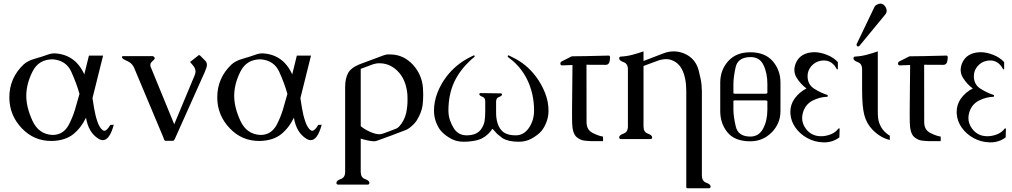

<svg xmlns="http://www.w3.org/2000/svg" viewBox="-20 -762 5546 1052"><path d="M278.3 -469.7Q392.1 -464.4 441.9 -354.5Q448.2 -380.4 454.6 -406Q460.9 -431.6 467.3 -457.5H544.9L486.8 -224.6Q488.8 -210.4 495.4 -170.2Q502 -129.9 513.9 -95.2Q525.9 -60.5 543.5 -48.3Q547.4 -45.4 551.3 -45.4Q565.9 -45.4 584.5 -77.6L603.5 -78.6Q580.6 5.9 543.5 5.9Q531.7 5.9 519.5 -2Q464.8 -35.2 451.2 -117.2Q423.8 -60.5 380.4 -25.9Q337.4 7.8 267.1 10.3H260.3Q166 10.3 100.1 -58.6Q31.2 -130.4 31.2 -228.5Q31.2 -335.4 110.4 -409.7Q132.3 -429.2 171.1 -440.2Q210 -451.2 237.8 -461.4Q259.3 -469.7 278.3 -469.7ZM415.5 -247.6Q399.4 -305.2 370.8 -368.4Q342.3 -431.6 268.6 -437Q191.4 -437 157.7 -369.1Q124 -301.3 124 -236.8Q124 -173.8 158 -100.1Q191.9 -26.4 267.6 -22.5Q328.1 -22.5 357.9 -80.1Q378.4 -120.1 391.1 -162.1Q403.8 -204.1 415.5 -247.6Z M806.6 -393.1 934.6 -81.1 1046.9 -350.1Q1051.3 -360.4 1051.3 -370.1Q1051.3 -387.2 1037.6 -403.3L1021.5 -422.4L1065.4 -457Q1068.4 -460 1070.8 -460Q1074.2 -460 1078.1 -456.1L1105.5 -428.2Q1113.8 -419.4 1113.8 -406.7Q1113.8 -399.4 1110.8 -390.6Q1103 -367.2 1087.9 -335.9L938 -1Q935.5 3.9 933.1 6.8Q930.7 9.3 927.7 9.3H886.7Q883.3 9.3 881.3 6.3Q879.9 4.9 877.7 -1.2Q875.5 -7.3 874.5 -10.3L714.8 -390.6Q706.5 -409.2 690.9 -419.9Q680.7 -426.3 670.7 -430.7Q660.6 -435.1 654.8 -439.5Q651.4 -441.4 648.9 -445.8Q648.4 -447.8 648.4 -449.2Q648.4 -450.7 648.9 -452.1Q650.4 -454.6 654.3 -454.6H814.5Q817.9 -454.6 822.3 -452.1Q826.2 -448.7 827.6 -445.8Q828.1 -444.3 828.1 -443.4Q828.1 -439 823.2 -434.6Q806.6 -419.4 805.2 -414.6Q803.7 -410.2 803.7 -405.3Q803.7 -399.4 806.6 -393.1Z M1417.5 -469.7Q1531.2 -464.4 1581.1 -354.5Q1587.4 -380.4 1593.8 -406Q1600.1 -431.6 1606.4 -457.5H1684.1L1626 -224.6Q1627.9 -210.4 1634.5 -170.2Q1641.1 -129.9 1653.1 -95.2Q1665 -60.5 1682.6 -48.3Q1686.5 -45.4 1690.4 -45.4Q1705.1 -45.4 1723.6 -77.6L1742.7 -78.6Q1719.7 5.9 1682.6 5.9Q1670.9 5.9 1658.7 -2Q1604 -35.2 1590.3 -117.2Q1563 -60.5 1519.5 -25.9Q1476.6 7.8 1406.2 10.3H1399.4Q1305.2 10.3 1239.3 -58.6Q1170.4 -130.4 1170.4 -228.5Q1170.4 -335.4 1249.5 -409.7Q1271.5 -429.2 1310.3 -440.2Q1349.1 -451.2 1377 -461.4Q1398.4 -469.7 1417.5 -469.7ZM1554.7 -247.6Q1538.6 -305.2 1510 -368.4Q1481.4 -431.6 1407.7 -437Q1330.6 -437 1296.9 -369.1Q1263.2 -301.3 1263.2 -236.8Q1263.2 -173.8 1297.1 -100.1Q1331.1 -26.4 1406.7 -22.5Q1467.3 -22.5 1497.1 -80.1Q1517.6 -120.1 1530.3 -162.1Q1543 -204.1 1554.7 -247.6Z M1956.5 180.2Q1956.5 210.4 1980.2 219Q2003.9 227.5 2003.9 239.7Q2003.9 249.5 1994.1 249.5H1833.5Q1823.2 249.5 1823.2 239.7Q1823.2 227.5 1847.2 219Q1871.1 210.4 1871.1 180.2V-285.6Q1871.1 -329.6 1886.2 -359.6Q1901.4 -389.6 1948.7 -409.2L1956.5 -412.1L2081.1 -458.5Q2095.7 -463.9 2106 -463.9Q2118.2 -463.9 2125.5 -463.4Q2191.9 -460.9 2241.7 -408.2Q2291.5 -354 2297.4 -280.8Q2298.8 -262.2 2298.8 -244.6Q2298.8 -208.5 2295.4 -184.6Q2289.6 -145.5 2264.6 -104Q2252 -83 2222.7 -60.5Q2211.9 -52.2 2198.7 -47.9Q2160.6 -33.2 2122.6 -19Q2084.5 -4.9 2046.4 8.8Q2036.6 12.2 2028.3 12.2Q2000 10.7 1956.5 -2.4ZM1956.5 -384.8V-70.8Q1976.6 -53.7 2005.9 -40.5Q2037.1 -26.4 2058.1 -26.4Q2068.4 -26.4 2079.1 -30.3Q2095.7 -36.1 2112.5 -42.5Q2129.4 -48.8 2147 -55.7Q2157.7 -59.1 2166 -67.9Q2195.3 -98.6 2205.6 -143.6Q2212.9 -178.2 2212.9 -212.4Q2212.9 -232.4 2212.4 -242.2Q2206.5 -310.5 2175.3 -353Q2143.1 -396.5 2095.7 -410.6Q2077.6 -415.5 2058.6 -415.5Q2052.7 -415.5 2046.9 -415Q2037.1 -413.6 2022 -409.2Q2012.2 -405.3 1991.9 -397.9Q1971.7 -390.6 1956.5 -384.8Z M2520.5 14.6Q2482.4 14.6 2452.9 -1.2Q2423.3 -17.1 2404.3 -36.1Q2385.3 -53.7 2371.6 -86.4Q2357.9 -119.1 2357.9 -155.3Q2357.9 -205.1 2376.5 -253.2Q2395 -301.3 2426.3 -342.3Q2478.5 -410.2 2554.7 -448.2Q2554.7 -448.2 2574.2 -458Q2575.7 -458.5 2577.1 -458.5Q2581.1 -458.5 2581.1 -451.7Q2580.1 -451.7 2565.4 -438.5Q2500 -379.9 2469.2 -313.5Q2437 -244.6 2437 -156.2Q2437 -127.4 2445.8 -102.5Q2454.6 -77.6 2466.3 -59.6Q2490.7 -20.5 2536.6 -20.5Q2592.3 -20.5 2616.2 -54.2Q2630.9 -75.7 2634.8 -96.9Q2638.7 -118.2 2638.7 -153.3V-207Q2638.7 -226.6 2622.6 -232.2Q2606.4 -237.8 2606.4 -245.6Q2606.4 -252 2613.3 -252L2723.6 -250.5Q2730.5 -250.5 2730.5 -244.1Q2730.5 -236.3 2714.4 -230.7Q2698.2 -225.1 2698.2 -205.6V-145Q2698.2 -84.5 2725.1 -50.8Q2749 -20.5 2806.2 -20.5Q2848.6 -20.5 2876.5 -59.1Q2906.2 -101.1 2906.2 -156.2Q2906.2 -250.5 2866.7 -329.6Q2833 -395.5 2777.3 -438.5Q2761.7 -449.7 2761.7 -451.7Q2761.7 -458.5 2765.6 -458.5Q2767.1 -458.5 2768.6 -458Q2778.3 -452.6 2788.1 -448.2Q2864.3 -412.1 2916.5 -342.3Q2947.3 -301.3 2966.3 -253.2Q2985.4 -205.1 2985.4 -155.3Q2985.4 -119.1 2971.4 -86.4Q2957.5 -53.7 2939 -36.1Q2919.4 -17.1 2889.9 -1.2Q2860.4 14.6 2822.8 14.6H2820.8Q2766.1 14.6 2733.4 -4.9Q2729 -7.8 2704.6 -27.8Q2701.7 -30.3 2691.2 -42.5Q2680.7 -54.7 2679.2 -54.7H2675.8Q2674.3 -49.8 2666.3 -40.5Q2658.2 -31.2 2654.3 -27.8Q2627 -1.5 2592.3 6.6Q2557.6 14.6 2520.5 14.6Z M3193.4 -407.2 3193.8 -92.8Q3193.8 -49.8 3228.3 -33Q3262.7 -16.1 3284.2 -13.7V11.2H3218.3Q3199.7 10.7 3179.4 8.1Q3159.2 5.4 3139.6 -10.7Q3115.7 -30.8 3114.7 -92.3Q3114.3 -118.7 3114.3 -142.1Q3114.3 -147.9 3114.7 -199.7L3116.7 -405.8Q3080.6 -404.8 3062.5 -403.8H3060.1Q3050.8 -403.8 3050.3 -413.1V-414.1Q3050.3 -421.9 3059.1 -426.3Q3067.9 -431.2 3098.6 -446.3Q3104.5 -449.2 3106.9 -450.7Q3112.8 -453.6 3116.7 -453.6L3194.8 -454.6L3315.4 -457.5H3315.9Q3322.8 -457.5 3322.8 -445.3Q3322.8 -439 3320.8 -428.7Q3316.9 -406.7 3299.3 -406.7Z M3505.9 -428.2 3517.1 -432.1 3615.2 -469.7Q3643.1 -480.5 3671.4 -480.5Q3703.1 -480.5 3733.4 -466.8Q3791.5 -439.9 3808.1 -376.5Q3813.5 -356 3819.3 -327.9Q3825.2 -299.8 3825.7 -263.2V200.2Q3825.7 230.5 3849.6 239Q3873.5 247.6 3873.5 259.8Q3873.5 269.5 3863.3 269.5H3748Q3740.2 269.5 3740.2 263.7V-263.2Q3740.2 -336.4 3716.3 -382.3Q3695.8 -421.9 3654.3 -434.6Q3643.1 -438 3629.4 -438Q3618.2 -438 3606 -435.5Q3592.8 -433.1 3580.8 -428.2Q3568.8 -423.3 3555.7 -418.9L3517.6 -404.8L3505.9 -400.4V-69.3Q3505.9 -38.6 3529.5 -30Q3553.2 -21.5 3553.2 -9.8Q3553.2 0 3543.5 0H3382.8Q3372.6 0 3372.6 -9.8Q3372.6 -21.5 3396.5 -30Q3420.4 -38.6 3420.4 -69.3V-382.3Q3420.4 -413.1 3396.5 -421.6Q3372.6 -430.2 3372.6 -441.9Q3372.6 -452.1 3382.8 -452.1Q3414.1 -453.6 3444.6 -461.7Q3475.1 -469.7 3505.9 -480.5Z M4184.6 -252V-301.3Q4184.6 -362.3 4163.1 -405.8Q4142.6 -449.2 4093.3 -449.2H4091.3Q4022.5 -448.2 4010.5 -393.3Q3998.5 -338.4 3998.5 -301.3V-251Q4001.5 -248.5 4006.8 -248.5H4174.3Q4181.2 -248.5 4184.6 -252ZM3998.5 -209.5V-161.6Q3998.5 -124 4011.5 -68.8Q4024.4 -13.7 4091.3 -13.7Q4137.7 -13.7 4161.1 -57.1Q4184.6 -100.6 4184.6 -161.6V-208.5Q4181.2 -211.9 4174.3 -211.9H4006.8Q4001.5 -211.9 3998.5 -209.5ZM4091.3 -475.6Q4171.4 -475.6 4213.9 -426.8Q4256.3 -377.9 4256.3 -309.6V-153.3Q4256.3 -85 4208 -36.4Q4159.7 12.2 4091.3 12.2Q4005.9 12.2 3966.1 -36.6Q3926.3 -85.4 3926.3 -153.3V-309.6Q3926.3 -377.9 3969.7 -426.8Q4013.2 -475.6 4091.3 -475.6Z M4580.6 -58.1 4579.1 -9.3Q4543 18.1 4495.6 18.1H4492.7Q4443.4 17.1 4401.9 -6.3Q4364.3 -26.9 4339.1 -61.8Q4314 -96.7 4311 -137.7Q4310.5 -143.1 4310.5 -148.4Q4310.5 -188.5 4333 -220.7Q4358.4 -256.8 4398.9 -277.3Q4366.7 -300.8 4344.7 -336.4Q4332.5 -356.4 4332.5 -378.9Q4332.5 -396 4339.8 -414.6Q4364.3 -474.1 4440.9 -476.1Q4474.6 -476.1 4511.2 -461.4Q4547.9 -446.8 4570.8 -421.9V-384.8Q4570.8 -381.8 4567.9 -381.8Q4564.9 -381.8 4564 -384.8Q4539.1 -430.7 4494.1 -430.7Q4484.9 -430.7 4475.1 -428.7Q4445.3 -422.9 4425 -399.2Q4404.8 -375.5 4404.8 -345.2Q4404.8 -298.8 4441.2 -275.9Q4477.5 -252.9 4515.1 -241.2L4514.6 -231.9Q4471.7 -231 4432.6 -210.9Q4393.6 -190.9 4379.9 -147Q4375 -130.9 4375 -115.2Q4375 -84 4395.5 -56.6Q4425.8 -15.6 4479 -15.6Q4505.4 -15.6 4531.7 -25.9Q4558.1 -36.1 4574.2 -58.1Z M4689 -510.7Q4687.5 -509.3 4686.5 -508.8Q4678.7 -504.9 4674.8 -511.7Q4672.9 -515.1 4673.3 -519.5L4769.5 -720.2Q4773.9 -731 4783.2 -735.8Q4794.9 -742.2 4804.2 -742.2Q4821.3 -742.2 4832.5 -722.7Q4838.4 -712.4 4838.4 -703.1Q4838.4 -691.9 4830.1 -682.1ZM4789.6 -150.4Q4789.6 -113.8 4795.4 -94.7Q4810.5 -44.9 4855.5 -18.6V4.9Q4802.7 -7.3 4759.3 -52.7Q4728.5 -85 4716.1 -130.4Q4703.6 -175.8 4703.6 -270V-382.3Q4703.6 -413.1 4679.9 -421.6Q4656.2 -430.2 4656.2 -441.9Q4656.2 -452.1 4666 -452.1Q4697.3 -453.6 4728 -461.7Q4758.8 -469.7 4789.6 -480.5Z M5043.5 -407.2 5043.9 -92.8Q5043.9 -49.8 5078.4 -33Q5112.8 -16.1 5134.3 -13.7V11.2H5068.4Q5049.8 10.7 5029.5 8.1Q5009.3 5.4 4989.7 -10.7Q4965.8 -30.8 4964.8 -92.3Q4964.4 -118.7 4964.4 -142.1Q4964.4 -147.9 4964.8 -199.7L4966.8 -405.8Q4930.7 -404.8 4912.6 -403.8H4910.2Q4900.9 -403.8 4900.4 -413.1V-414.1Q4900.4 -421.9 4909.2 -426.3Q4918 -431.2 4948.7 -446.3Q4954.6 -449.2 4957 -450.7Q4962.9 -453.6 4966.8 -453.6L5044.9 -454.6L5165.5 -457.5H5166Q5172.9 -457.5 5172.9 -445.3Q5172.9 -439 5170.9 -428.7Q5167 -406.7 5149.4 -406.7Z M5491.7 -58.1 5490.2 -9.3Q5454.1 18.1 5406.7 18.1H5403.8Q5354.5 17.1 5313 -6.3Q5275.4 -26.9 5250.2 -61.8Q5225.1 -96.7 5222.2 -137.7Q5221.7 -143.1 5221.7 -148.4Q5221.7 -188.5 5244.1 -220.7Q5269.5 -256.8 5310.1 -277.3Q5277.8 -300.8 5255.9 -336.4Q5243.7 -356.4 5243.7 -378.9Q5243.7 -396 5251 -414.6Q5275.4 -474.1 5352.1 -476.1Q5385.7 -476.1 5422.4 -461.4Q5459 -446.8 5481.9 -421.9V-384.8Q5481.9 -381.8 5479 -381.8Q5476.1 -381.8 5475.1 -384.8Q5450.2 -430.7 5405.3 -430.7Q5396 -430.7 5386.2 -428.7Q5356.4 -422.9 5336.2 -399.2Q5315.9 -375.5 5315.9 -345.2Q5315.9 -298.8 5352.3 -275.9Q5388.7 -252.9 5426.3 -241.2L5425.8 -231.9Q5382.8 -231 5343.8 -210.9Q5304.7 -190.9 5291 -147Q5286.1 -130.9 5286.1 -115.2Q5286.1 -84 5306.6 -56.6Q5336.9 -15.6 5390.1 -15.6Q5416.5 -15.6 5442.9 -25.9Q5469.2 -36.1 5485.4 -58.1Z"/></svg>

Font: Caudex
Style: Regular
Weight: 400
Version: Version 1.04